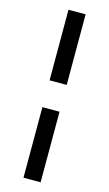

<svg xmlns="http://www.w3.org/2000/svg" viewBox="-136 -843 565 996"><g transform="rotate(15 146.5 -345.0)"><path d="M193 -273V106H101V-273ZM101 -417V-796H193V-417Z"/></g></svg>

Font: Parkinsans Light
Style: Regular
Weight: 400
Version: Version 1.000